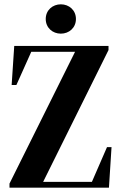

<svg xmlns="http://www.w3.org/2000/svg" viewBox="-20 -870 560 890"><path d="M24 0H485L497 -188H476L406 -27H180L483 -638V-657H46L34 -476H56L125 -630H328L24 -19ZM262 -714C300 -714 332 -741 332 -782C332 -823 300 -850 262 -850C224 -850 192 -823 192 -782C192 -741 224 -714 262 -714Z"/></svg>

Font: Source Serif 4 Display
Style: Bold
Weight: 700
Designer: Frank Grießhammer
Foundry: Adobe Systems Incorporated
Version: Version 4.004;hotconv 1.0.117;makeotfexe 2.5.65602